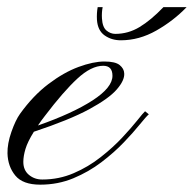

<svg xmlns="http://www.w3.org/2000/svg" viewBox="-20 -503 531 526"><path d="M90.3 2.9Q42.5 2.9 22 -22Q1.5 -46.9 0.5 -83Q0 -109.4 11.2 -141.6Q22.5 -173.8 34.7 -190.9Q70.8 -241.2 112.8 -272.9Q154.8 -304.7 195.1 -319.6Q235.4 -334.5 266.1 -334.5Q295.9 -334.5 307.9 -324.7Q319.8 -314.9 320.3 -302.2Q321.8 -283.2 300 -258.1Q278.3 -232.9 224.1 -203.6Q169.9 -174.3 72.8 -142.1Q55.7 -114.7 49.8 -95Q43.9 -75.2 43.9 -59.6Q43.9 -36.6 59.3 -23.9Q74.7 -11.2 95.7 -11.2Q141.6 -11.2 181.9 -28.6Q222.2 -45.9 255.6 -72.3Q289.1 -98.6 314.5 -125.7Q339.8 -152.8 356 -173.1Q372.1 -193.4 377.4 -198.2L387.7 -189.9Q380.4 -183.6 363 -162.1Q345.7 -140.6 319.1 -112.8Q292.5 -85 257.8 -58.6Q223.1 -32.2 180.9 -14.6Q138.7 2.9 90.3 2.9ZM84 -159.2Q178.7 -192.4 233.4 -227.8Q288.1 -263.2 288.1 -295.4Q288.1 -322.8 262.7 -322.8Q230 -322.8 191.9 -287.6Q153.8 -252.4 103 -185.5Q92.3 -171.9 84 -159.2ZM311 -392.6Q285.6 -392.6 266.6 -406Q247.6 -419.4 245.6 -448.7Q244.6 -466.8 247.6 -483.4H261.2Q258.3 -468.3 259.3 -452.6Q260.7 -428.7 271.7 -419.4Q282.7 -410.2 295.9 -410.2Q331.5 -410.2 362.5 -429Q393.6 -447.8 427.7 -483.4H491.2Q455.6 -446.3 408.4 -419.4Q361.3 -392.6 311 -392.6Z"/></svg>

Font: Pinyon Script
Style: Regular
Weight: 400
Designer: Nicole Fally, Eben Sorkin
Foundry: Sorkin Type Co.
Version: Version 1.008; ttfautohint (v1.8.4.7-5d5b)